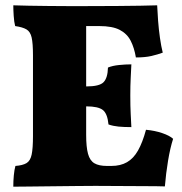

<svg xmlns="http://www.w3.org/2000/svg" viewBox="-20 -699 686 722"><path d="M30 -679Q54 -678 89 -677.5Q124 -677 163 -676.5Q202 -676 239 -676Q276 -676 304 -676V-192Q304 -146 311 -120.5Q318 -95 335 -85Q352 -75 382 -75L339 0Q313 0 268.5 0.5Q224 1 175.5 1.5Q127 2 87 2.5Q47 3 30 3Q30 -19 32 -40Q34 -61 38 -75Q65 -77 79.5 -85.5Q94 -94 99 -117.5Q104 -141 104 -187V-491Q104 -536 99 -558Q94 -580 79.5 -588.5Q65 -597 37 -601Q33 -616 31.5 -639.5Q30 -663 30 -679ZM529 -211Q562 -208 590 -198.5Q618 -189 631 -177Q620 -143 612 -95Q604 -47 600 2Q571 1 525.5 1Q480 1 430.5 0.5Q381 0 339 0L382 -75H399Q433 -75 457.5 -89Q482 -103 499 -133Q516 -163 529 -211ZM474 -457Q473 -433 471.5 -405.5Q470 -378 470 -340Q470 -298 471.5 -270.5Q473 -243 474 -221Q446 -221 425.5 -223Q405 -225 388 -231Q384 -272 366.5 -285.5Q349 -299 305 -299H248V-374H305Q354 -374 369.5 -390Q385 -406 386 -445Q403 -452 427.5 -454.5Q452 -457 474 -457ZM571 -679Q572 -654 574.5 -621Q577 -588 581.5 -556.5Q586 -525 592 -501Q573 -494 549.5 -488.5Q526 -483 491 -483Q485 -519 471.5 -545.5Q458 -572 430.5 -586.5Q403 -601 353 -601H260L294 -676Q369 -676 420 -676.5Q471 -677 507 -677.5Q543 -678 571 -679Z"/></svg>

Font: Vollkorn Black
Style: Regular
Weight: 900
Designer: Friedrich Althausen
Foundry: Friedrich Althausen
Version: Version 5.000